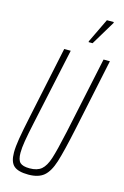

<svg xmlns="http://www.w3.org/2000/svg" viewBox="-135 -955 663 1023"><g transform="rotate(15 197.0 -443.5)"><path d="M26 -86Q26 -118 33.5 -163.5Q41 -209 59 -294L142 -688H178L87 -264Q73 -199 66.5 -160Q60 -121 60 -94Q60 -55 75 -40.5Q90 -26 128 -26Q170 -26 193 -45.5Q216 -65 231 -111.5Q246 -158 269 -264L359 -688H394L311 -294Q283 -161 264 -101.5Q245 -42 215 -17Q185 8 130 8Q74 8 50 -13Q26 -34 26 -86ZM258 -757V-762L322 -895H360V-890L280 -757Z"/></g></svg>

Font: Saira Ultra Condensed Thin
Style: Italic
Weight: 100
Width: 1
Italic angle: -12°
Designer: Hector Gatti with collaboration of the Omnibus-Type team
Foundry: Omnibus-Type
Version: Version 1.001; ttfautohint (v1.8)